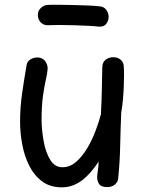

<svg xmlns="http://www.w3.org/2000/svg" viewBox="-20 -790 622 822"><path d="M244 12Q195 12 161 -13Q127 -38 106 -79Q85 -120 75.5 -170Q66 -220 66 -269Q66 -331 75 -393Q84 -455 94 -512Q96 -526 109.5 -535Q123 -544 140 -544Q160 -544 172 -530Q184 -516 184 -496Q183 -478 176.5 -450Q170 -422 164 -379.5Q158 -337 158 -274Q159 -228 167.5 -182Q176 -136 195.5 -105Q215 -74 247 -74Q280 -74 306.5 -97.5Q333 -121 354 -156.5Q375 -192 389.5 -231Q404 -270 412 -300Q415 -357 416 -408Q417 -459 418 -504Q419 -524 432.5 -534.5Q446 -545 465 -545Q478 -545 488 -540Q498 -535 504 -525.5Q510 -516 510 -502Q511 -492 511 -470.5Q511 -449 510 -422Q509 -395 506.5 -365.5Q504 -336 499 -309Q496 -235 494.5 -165Q493 -95 486 -27Q485 -11 472 0Q459 11 439 11Q413 11 404.5 -2Q396 -15 396 -30Q396 -39 397.5 -49Q399 -59 400.5 -71Q402 -83 402 -98Q387 -75 370 -55Q353 -35 334 -20Q315 -5 292.5 3.5Q270 12 244 12ZM184 -682Q165 -682 153.5 -695Q142 -708 142 -727Q142 -744 155 -756Q168 -768 184 -769Q202 -770 231.5 -769.5Q261 -769 294 -768.5Q327 -768 357 -766.5Q387 -765 405 -763Q425 -762 435 -748Q445 -734 445 -718Q445 -701 435 -688Q425 -675 405 -676Q387 -678 357.5 -679.5Q328 -681 294.5 -682Q261 -683 231.5 -683Q202 -683 184 -682Z"/></svg>

Font: Playpen Sans Arabic
Style: Regular
Weight: 400
Designer: Azza Alameddine, Laura Meseguer, Veronika Burian, José Scaglione
Foundry: TypeTogether
Version: Version 2.000